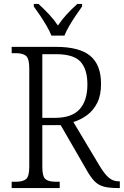

<svg xmlns="http://www.w3.org/2000/svg" viewBox="-20 -951 626 971"><path d="M39 0V-32H62Q95 -32 111.5 -45Q128 -58 128 -108V-605Q128 -655 111.5 -668.5Q95 -682 62 -682H39V-714H263Q382 -714 436.5 -668.5Q491 -623 491 -527Q491 -469 471.5 -430.5Q452 -392 420 -368.5Q388 -345 351 -334L482 -115Q507 -73 529 -53.5Q551 -34 580 -34H586V0H576Q531 0 504 -7.5Q477 -15 458 -34.5Q439 -54 418 -91L287 -318H194V-108Q194 -58 210 -45Q226 -32 260 -32H282V0ZM258 -355Q343 -355 382.5 -398.5Q422 -442 422 -524Q422 -601 387 -639Q352 -677 264 -677H194V-355ZM240 -771Q231 -794 215.5 -820.5Q200 -847 182.5 -873Q165 -899 151 -918V-931H175Q204 -904 228 -878.5Q252 -853 273 -822Q294 -853 317.5 -878.5Q341 -904 371 -931H395V-918Q381 -899 363.5 -873Q346 -847 330.5 -820.5Q315 -794 306 -771Z"/></svg>

Font: Noto Serif Lao SemiCondensed Light
Style: Regular
Weight: 300
Width: 4
Designer: Monotype Design Team
Foundry: Monotype Imaging Inc.
Version: Version 2.003; ttfautohint (v1.8.4.7-5d5b)